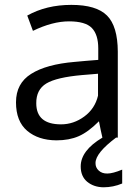

<svg xmlns="http://www.w3.org/2000/svg" viewBox="-20 -567 576 791"><path d="M465.3 -354.5V0H458Q373.5 63.5 373.5 104.5Q373 123 386.7 135.7Q400.4 148.4 422.4 147.9Q444.3 147.9 483.4 131.8V189Q446.3 204.6 406.2 204.6Q366.2 204.1 338.9 181.6Q312.5 159.2 312.5 118.7Q312.5 53.2 401.9 0Q394.5 -31.2 387.7 -67.4Q343.3 -22.9 304.2 -5.9Q265.1 11.2 212.4 11.2Q137.7 10.7 91.8 -28.3Q45.9 -67.4 45.9 -145.5Q45.9 -223.6 108.4 -262.7Q170.9 -302.2 287.6 -312Q303.7 -313.5 335.9 -316.4Q368.2 -319.3 384.8 -320.3V-367.7Q384.8 -424.3 358.4 -451.7Q332 -479 264.2 -479Q196.3 -479 115.7 -439.9L92.3 -502.9Q170.9 -546.9 273.9 -546.9Q377 -546.9 420.9 -502.9Q464.8 -459 465.3 -354.5ZM129.4 -141.6Q129.4 -54.7 231.4 -54.7Q283.2 -54.7 327.1 -86.9Q371.1 -119.1 383.8 -172.9V-263.2Q381.8 -263.2 354.5 -260.7Q327.1 -258.3 318.8 -257.8Q212.9 -248.5 170.9 -223.1Q128.9 -197.8 129.4 -141.6Z"/></svg>

Font: Oxygen-Regular
Style: Regular
Weight: 400
Designer: Vernon Adams
Foundry: Vernon Adams
Version: Version Release 0.2.3 webfont; ttfautohint (v0.93.3-1d66) -l